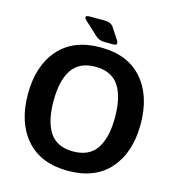

<svg xmlns="http://www.w3.org/2000/svg" viewBox="-127 -979 1007 1102"><g transform="rotate(15 377.0 -428.0)"><path d="M441.9 -752H391.6Q357.4 -752 337.4 -770.5L260.3 -841.8Q228 -871.6 272 -871.6H357.9Q396 -871.6 411.1 -848.6L454.1 -783.2Q474.6 -752 441.9 -752ZM42 -350.1Q42 -518.6 128.9 -617.7Q215.8 -716.8 377 -716.8Q538.1 -716.8 625 -617.7Q711.9 -518.6 711.9 -350.1Q711.9 -181.6 625 -82.5Q538.1 16.6 377 16.6Q215.8 16.6 128.9 -82.5Q42 -181.6 42 -350.1ZM194.3 -350.1Q194.3 -228 238 -163.3Q281.7 -98.6 377 -98.6Q472.2 -98.6 515.9 -163.3Q559.6 -228 559.6 -350.1Q559.6 -472.2 515.9 -536.9Q472.2 -601.6 377 -601.6Q281.7 -601.6 238 -536.9Q194.3 -472.2 194.3 -350.1Z"/></g></svg>

Font: Istok
Style: Bold
Weight: 700
Designer: Andrey V. Panov
Foundry: Andrey V. Panov
Version: Version 1.0.1